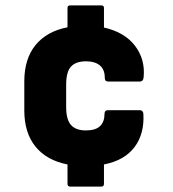

<svg xmlns="http://www.w3.org/2000/svg" viewBox="-20 -654 642 711"><path d="M240 37Q230 37 230 27V-45Q153 -60 111.5 -111Q70 -162 70 -245V-353Q70 -436 111.5 -487Q153 -538 230 -553V-625Q230 -634 240 -634H355Q365 -634 365 -625V-552Q441 -535 479.5 -485Q518 -435 512 -369Q511 -352 497 -352H381Q368 -352 368 -366Q368 -397 349.5 -412Q331 -427 299 -427Q261 -427 243 -407.5Q225 -388 225 -340V-258Q225 -211 243 -191Q261 -171 298 -171Q334 -171 350.5 -187Q367 -203 367 -232Q367 -246 380 -246H497Q510 -246 511 -232Q515 -158 478 -109Q441 -60 365 -45V27Q365 37 355 37Z"/></svg>

Font: Sofia Sans Semi Condensed Black
Style: Regular
Weight: 900
Designer: Botio Nikoltchev, Ani Petrova
Foundry: lettersoup
Version: Version 4.100; ttfautohint (v1.8.4.7-5d5b)